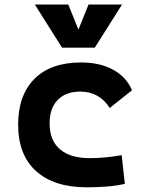

<svg xmlns="http://www.w3.org/2000/svg" viewBox="-20 -796 626 826"><path d="M353.5 9.8Q212.4 9.8 135.3 -59.8Q58.1 -129.4 58.1 -259.8Q58.1 -386.7 128.4 -457Q198.7 -527.3 329.1 -527.3Q409.2 -527.3 466.6 -496.1Q523.9 -464.8 547.9 -407.7L452.1 -331.5Q407.2 -401.9 325.2 -401.9Q263.2 -401.9 228.3 -366.2Q193.4 -330.6 193.4 -264.6Q193.4 -191.9 238 -153.8Q282.7 -115.7 365.2 -115.7Q400.4 -115.7 435.3 -119.1Q470.2 -122.6 503.4 -128.4L517.1 -4.9Q477.5 3.9 435.5 6.8Q393.6 9.8 353.5 9.8ZM247.1 -590.8 129.9 -776.4H273.9L317.4 -668.5L360.8 -776.4H504.9L387.7 -590.8Z"/></svg>

Font: Cascadia Mono
Style: Bold
Weight: 700
Monospace: yes
Designer: Aaron Bell
Foundry: Saja Typeworks
Version: Version 2404.023; ttfautohint (v1.8.4)